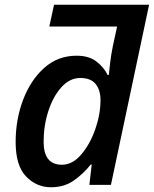

<svg xmlns="http://www.w3.org/2000/svg" viewBox="-20 -780 649 810"><path d="M195 10Q250 10 290 -17.5Q330 -45 363 -86H367L357 0H448L609 -760H208L188 -668H474L456 -585Q449 -551 445 -517.5Q441 -484 439 -464H434Q417 -498 385.5 -521.5Q354 -545 303 -545Q224 -545 166.5 -493.5Q109 -442 77.5 -359Q46 -276 46 -181Q46 -81 90 -35.5Q134 10 195 10ZM241 -85Q164 -85 164 -182Q164 -250 184 -311.5Q204 -373 239 -412Q274 -451 319 -451Q363 -451 383.5 -425.5Q404 -400 404 -358Q404 -298 382 -235Q360 -172 323 -128.5Q286 -85 241 -85Z"/></svg>

Font: Noto Sans UI Medium
Style: Italic
Weight: 500
Italic angle: -12°
Designer: Monotype Design Team
Foundry: Monotype Imaging Inc.
Version: Version 1.901